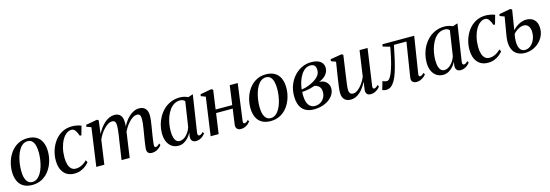

<svg xmlns="http://www.w3.org/2000/svg" viewBox="15 -1392 6469 2260"><g transform="rotate(-15 3250.0 -262.5)"><path d="M307 -536Q371.5 -536 414.5 -510.8Q457.5 -485.5 479.2 -438Q501 -390.5 501.5 -323Q501.5 -259.5 482.8 -199.5Q464 -139.5 428.5 -92Q393 -44.5 341.5 -16.8Q290 11 224.5 11Q160.5 11 117.2 -14.2Q74 -39.5 52.5 -87.2Q31 -135 30.5 -200.5Q30.5 -265.5 49.5 -325.8Q68.5 -386 104.2 -433.5Q140 -481 191.5 -508.5Q243 -536 307 -536ZM300 -501.5Q266.5 -501.5 240.2 -482.2Q214 -463 194.5 -430Q175 -397 162.5 -356Q150 -315 143.8 -271Q137.5 -227 137.5 -186Q137.5 -131.5 149 -95.2Q160.5 -59 181.8 -41Q203 -23 233 -23Q266 -23 292.2 -42.5Q318.5 -62 337.8 -94.8Q357 -127.5 369.5 -168.2Q382 -209 388.2 -252.5Q394.5 -296 394.5 -336.5Q394.5 -385.5 385.2 -422.5Q376 -459.5 355.5 -480.5Q335 -501.5 300 -501.5Z M738 10Q654 10 608.2 -45.5Q562.5 -101 562.5 -194.5Q562 -257 581.2 -317.5Q600.5 -378 637 -427.2Q673.5 -476.5 727 -506Q780.5 -535.5 849 -535.5Q876 -535.5 907.2 -530Q938.5 -524.5 961.5 -513.5L930.5 -403.5L911 -405.5Q899 -439 887.5 -459.2Q876 -479.5 863.2 -488.5Q850.5 -497.5 833 -497.5Q800.5 -497.5 771.2 -475.2Q742 -453 719.2 -413Q696.5 -373 683.2 -318.8Q670 -264.5 670 -200Q670.5 -152 681.2 -116.8Q692 -81.5 713.5 -62Q735 -42.5 768 -42.5Q795.5 -42.5 819 -50.8Q842.5 -59 863.8 -73.5Q885 -88 904.5 -107L918.5 -80Q902 -59 875.8 -38.2Q849.5 -17.5 815 -3.8Q780.5 10 738 10Z M1173.5 -522.5 1152.5 -360.5Q1170.5 -396 1194 -427.8Q1217.5 -459.5 1245 -483.8Q1272.5 -508 1303 -521.8Q1333.5 -535.5 1366 -535.5Q1400.5 -535.5 1422.8 -521Q1445 -506.5 1455.5 -478.2Q1466 -450 1465 -408Q1465 -401 1463.8 -388.5Q1462.5 -376 1460.5 -360.5Q1458.5 -345 1456 -328L1443 -327Q1462 -374.5 1487 -412.8Q1512 -451 1541.2 -478.5Q1570.5 -506 1602.5 -520.8Q1634.5 -535.5 1667 -535.5Q1716.5 -535.5 1743.5 -505.5Q1770.5 -475.5 1770.5 -416Q1770.5 -396.5 1766.8 -367Q1763 -337.5 1757.8 -304Q1752.5 -270.5 1747 -237.5Q1742 -208 1737.2 -177Q1732.5 -146 1728.8 -119Q1725 -92 1724.5 -74.5Q1724 -58.5 1727.8 -51.5Q1731.5 -44.5 1740 -44.5Q1750 -44.5 1762 -51.2Q1774 -58 1789.5 -74.5L1800 -54Q1791.5 -41.5 1774.8 -26.5Q1758 -11.5 1734.2 -0.5Q1710.5 10.5 1680.5 10.5Q1662 10.5 1648.5 4Q1635 -2.5 1628.2 -15.8Q1621.5 -29 1621.5 -49.5Q1622 -65.5 1625.8 -94.5Q1629.5 -123.5 1635.2 -158.5Q1641 -193.5 1646.5 -227Q1652 -259.5 1657.2 -292.2Q1662.5 -325 1666 -354.2Q1669.5 -383.5 1669 -404.5Q1669 -440 1658.2 -454.8Q1647.5 -469.5 1621 -469.5Q1600.5 -469.5 1575.5 -454.8Q1550.5 -440 1524.8 -412.8Q1499 -385.5 1476.2 -347.8Q1453.5 -310 1437.5 -264.5L1457 -331.5Q1455 -313.5 1452.8 -294.2Q1450.5 -275 1447.8 -256Q1445 -237 1442 -219L1411 0H1312L1345.5 -226.5Q1351 -259 1355.8 -292.2Q1360.5 -325.5 1363.5 -355Q1366.5 -384.5 1366.5 -404Q1366.5 -440 1355.8 -454.8Q1345 -469.5 1317.5 -469.5Q1297 -469.5 1272.8 -455.2Q1248.5 -441 1224 -416.2Q1199.5 -391.5 1178.5 -359.8Q1157.5 -328 1143.5 -293L1102 0H1004L1069.5 -466L1013 -486.5L1017.5 -509L1155 -534Z M2254 -83Q2251 -61 2256.8 -52.5Q2262.5 -44 2273 -44Q2282.5 -44 2294.2 -51Q2306 -58 2319.5 -72.5L2331 -51.5Q2324 -41.5 2308.5 -26.8Q2293 -12 2270 -0.8Q2247 10.5 2218.5 10.5Q2186.5 10.5 2170.8 -8.5Q2155 -27.5 2158 -61.5L2165.5 -108Q2151 -77.5 2127.2 -50.5Q2103.5 -23.5 2072.5 -6.5Q2041.5 10.5 2005.5 10.5Q1959 10.5 1924.5 -12.8Q1890 -36 1871 -79Q1852 -122 1852 -181.5Q1852 -232 1865.2 -283Q1878.5 -334 1904.5 -379.2Q1930.5 -424.5 1968.2 -459.8Q2006 -495 2055.2 -515.2Q2104.5 -535.5 2164 -535.5Q2191 -535.5 2216.5 -529.2Q2242 -523 2263 -512.5L2322.5 -532ZM2215.5 -475.5Q2207.5 -487 2192.8 -494Q2178 -501 2157.5 -501Q2117 -501 2085 -481.8Q2053 -462.5 2029.2 -429.5Q2005.5 -396.5 1989.5 -354.8Q1973.5 -313 1965.8 -267.8Q1958 -222.5 1958 -179Q1958 -130.5 1967.5 -99.8Q1977 -69 1994 -54.5Q2011 -40 2033 -40Q2055 -40 2075.5 -50.5Q2096 -61 2114.2 -79.5Q2132.5 -98 2147 -122Q2161.5 -146 2170 -173Z M2807.5 -77Q2805 -58.5 2809.8 -51.2Q2814.5 -44 2822 -44Q2831 -44 2842.8 -50Q2854.5 -56 2869.5 -72L2880.5 -51Q2871.5 -39 2855.5 -24.5Q2839.5 -10 2816.5 0.2Q2793.5 10.5 2764.5 10.5Q2746.5 10.5 2732.2 3.2Q2718 -4 2710.5 -19.8Q2703 -35.5 2706.5 -61.5L2732.5 -247H2530L2495 0H2397.5L2463 -465L2407 -486L2411 -508.5L2548 -533.5L2568 -521L2535.5 -288.5H2738L2770 -522.5H2867.5Z M3211.5 -536Q3276 -536 3319 -510.8Q3362 -485.5 3383.8 -438Q3405.5 -390.5 3406 -323Q3406 -259.5 3387.2 -199.5Q3368.5 -139.5 3333 -92Q3297.5 -44.5 3246 -16.8Q3194.5 11 3129 11Q3065 11 3021.8 -14.2Q2978.5 -39.5 2957 -87.2Q2935.5 -135 2935 -200.5Q2935 -265.5 2954 -325.8Q2973 -386 3008.8 -433.5Q3044.5 -481 3096 -508.5Q3147.5 -536 3211.5 -536ZM3204.5 -501.5Q3171 -501.5 3144.8 -482.2Q3118.5 -463 3099 -430Q3079.5 -397 3067 -356Q3054.5 -315 3048.2 -271Q3042 -227 3042 -186Q3042 -131.5 3053.5 -95.2Q3065 -59 3086.2 -41Q3107.5 -23 3137.5 -23Q3170.5 -23 3196.8 -42.5Q3223 -62 3242.2 -94.8Q3261.5 -127.5 3274 -168.2Q3286.5 -209 3292.8 -252.5Q3299 -296 3299 -336.5Q3299 -385.5 3289.8 -422.5Q3280.5 -459.5 3260 -480.5Q3239.5 -501.5 3204.5 -501.5Z M3656.5 9.5Q3610 9.5 3574.5 -4.2Q3539 -18 3515.5 -44.8Q3492 -71.5 3480 -110.5Q3468 -149.5 3468 -200.5Q3468 -275 3492.2 -336.5Q3516.5 -398 3558 -442.8Q3599.5 -487.5 3652.2 -511.8Q3705 -536 3762.5 -536Q3817.5 -536 3850.8 -521.2Q3884 -506.5 3899 -482Q3914 -457.5 3914 -429Q3914 -396 3899.5 -368.8Q3885 -341.5 3858.5 -321Q3832 -300.5 3795.5 -287Q3832 -287 3858.8 -272.2Q3885.5 -257.5 3900.2 -232.5Q3915 -207.5 3915 -177Q3915 -139 3895.8 -105.5Q3876.5 -72 3841.8 -46Q3807 -20 3759.8 -5.2Q3712.5 9.5 3656.5 9.5ZM3677 -26.5Q3715 -26.5 3744.5 -44Q3774 -61.5 3791.5 -92Q3809 -122.5 3809 -161.5Q3809 -189 3800 -208.5Q3791 -228 3773.5 -240Q3756 -252 3730.5 -256.5Q3722 -254 3709 -249.8Q3696 -245.5 3679.5 -241Q3663 -236.5 3643.5 -233Q3628.5 -230.5 3611.5 -228Q3594.5 -225.5 3573.5 -224.5Q3573 -215 3572.8 -205.2Q3572.5 -195.5 3572.5 -182Q3572.5 -137 3584 -101.8Q3595.5 -66.5 3619 -46.5Q3642.5 -26.5 3677 -26.5ZM3575 -254Q3599 -257 3619.8 -262.2Q3640.5 -267.5 3658.8 -274.8Q3677 -282 3693 -289.5Q3725.5 -305 3752.8 -324.2Q3780 -343.5 3796.2 -368.8Q3812.5 -394 3812.5 -427.5Q3812.5 -464 3796 -482.8Q3779.5 -501.5 3746.5 -501.5Q3711 -501.5 3681.8 -481.2Q3652.5 -461 3630.5 -426Q3608.5 -391 3594.2 -346.5Q3580 -302 3575 -254Z M4104.5 11Q4072.5 11 4049.2 -1.5Q4026 -14 4013 -38.5Q4000 -63 4000 -100.5Q4000 -114.5 4002.2 -138.5Q4004.5 -162.5 4008.2 -189.8Q4012 -217 4015.8 -241.5Q4019.5 -266 4021.5 -281L4050.5 -465.5L3993 -487L3997 -510L4135.5 -533.5L4154 -521.5L4119.5 -280.5Q4117.5 -262.5 4114 -239.2Q4110.5 -216 4107.5 -192.5Q4104.5 -169 4102.2 -148.8Q4100 -128.5 4100 -116.5Q4100 -93 4105.5 -78.5Q4111 -64 4122.2 -57.8Q4133.5 -51.5 4150.5 -51.5Q4177 -51.5 4206 -73Q4235 -94.5 4262 -131Q4289 -167.5 4308 -212L4353 -525.5H4450.5L4387 -81Q4384.5 -63.5 4388.5 -53.8Q4392.5 -44 4402.5 -44Q4412 -44 4424.5 -51.2Q4437 -58.5 4452 -74L4462.5 -53Q4454.5 -40.5 4437.8 -25.8Q4421 -11 4398.2 -0.5Q4375.5 10 4348.5 10Q4315 10 4301.8 -7.5Q4288.5 -25 4289 -49Q4289 -52.5 4290.5 -64.2Q4292 -76 4294.2 -92Q4296.5 -108 4299 -124.2Q4301.5 -140.5 4303 -152L4301.5 -152.5Q4285.5 -119.5 4265 -90Q4244.5 -60.5 4219.8 -38Q4195 -15.5 4166.2 -2.2Q4137.5 11 4104.5 11Z M4947.5 -77Q4944.5 -58 4950 -51Q4955.5 -44 4962.5 -44Q4972 -44 4984 -50.2Q4996 -56.5 5011 -72L5022 -51Q5013 -38 4995.8 -23.8Q4978.5 -9.5 4955.5 0.5Q4932.5 10.5 4905 10.5Q4874.5 10.5 4857.5 -7Q4840.5 -24.5 4846 -61L4912 -480.5H4760Q4740.5 -382 4722.2 -303.8Q4704 -225.5 4685.2 -167.5Q4666.5 -109.5 4645 -71.5Q4623.5 -33 4597.2 -12.5Q4571 8 4536.5 8Q4523.5 8 4508 4Q4492.5 0 4489.5 -3.5L4519 -104Q4522.5 -102 4531.2 -98.8Q4540 -95.5 4550.8 -92.8Q4561.5 -90 4570.5 -90Q4587.5 -90 4602.2 -108.2Q4617 -126.5 4629.8 -155Q4642.5 -183.5 4652.5 -215.2Q4662.5 -247 4670 -273.5Q4680 -311 4688.2 -348.5Q4696.5 -386 4702.5 -418Q4708.5 -450 4712 -471L4626 -495.5L4630.5 -522.5H5018Z M5479 -83Q5476 -61 5481.8 -52.5Q5487.5 -44 5498 -44Q5507.5 -44 5519.2 -51Q5531 -58 5544.5 -72.5L5556 -51.5Q5549 -41.5 5533.5 -26.8Q5518 -12 5495 -0.8Q5472 10.5 5443.5 10.5Q5411.5 10.5 5395.8 -8.5Q5380 -27.5 5383 -61.5L5390.5 -108Q5376 -77.5 5352.2 -50.5Q5328.5 -23.5 5297.5 -6.5Q5266.5 10.5 5230.5 10.5Q5184 10.5 5149.5 -12.8Q5115 -36 5096 -79Q5077 -122 5077 -181.5Q5077 -232 5090.2 -283Q5103.5 -334 5129.5 -379.2Q5155.5 -424.5 5193.2 -459.8Q5231 -495 5280.2 -515.2Q5329.5 -535.5 5389 -535.5Q5416 -535.5 5441.5 -529.2Q5467 -523 5488 -512.5L5547.5 -532ZM5440.5 -475.5Q5432.5 -487 5417.8 -494Q5403 -501 5382.5 -501Q5342 -501 5310 -481.8Q5278 -462.5 5254.2 -429.5Q5230.5 -396.5 5214.5 -354.8Q5198.5 -313 5190.8 -267.8Q5183 -222.5 5183 -179Q5183 -130.5 5192.5 -99.8Q5202 -69 5219 -54.5Q5236 -40 5258 -40Q5280 -40 5300.5 -50.5Q5321 -61 5339.2 -79.5Q5357.5 -98 5372 -122Q5386.5 -146 5395 -173Z M5778.5 10Q5694.5 10 5648.8 -45.5Q5603 -101 5603 -194.5Q5602.5 -257 5621.8 -317.5Q5641 -378 5677.5 -427.2Q5714 -476.5 5767.5 -506Q5821 -535.5 5889.5 -535.5Q5916.5 -535.5 5947.8 -530Q5979 -524.5 6002 -513.5L5971 -403.5L5951.5 -405.5Q5939.5 -439 5928 -459.2Q5916.5 -479.5 5903.8 -488.5Q5891 -497.5 5873.5 -497.5Q5841 -497.5 5811.8 -475.2Q5782.5 -453 5759.8 -413Q5737 -373 5723.8 -318.8Q5710.5 -264.5 5710.5 -200Q5711 -152 5721.8 -116.8Q5732.5 -81.5 5754 -62Q5775.5 -42.5 5808.5 -42.5Q5836 -42.5 5859.5 -50.8Q5883 -59 5904.2 -73.5Q5925.5 -88 5945 -107L5959 -80Q5942.5 -59 5916.2 -38.2Q5890 -17.5 5855.5 -3.8Q5821 10 5778.5 10Z M6227.5 11Q6185.5 11 6151 -3.8Q6116.5 -18.5 6094 -48.8Q6071.5 -79 6063.8 -126.2Q6056 -173.5 6066.5 -238L6105 -466L6049.5 -486.5L6053 -509L6190.5 -534L6211.5 -522.5L6173 -281Q6188 -298 6213.5 -317.5Q6239 -337 6271 -350.8Q6303 -364.5 6338 -364.5Q6380 -364.5 6410.2 -348.2Q6440.5 -332 6456.8 -299.8Q6473 -267.5 6473 -220.5Q6473 -174 6453.8 -132.2Q6434.5 -90.5 6400.8 -58.2Q6367 -26 6322.5 -7.5Q6278 11 6227.5 11ZM6235 -23.5Q6274 -23.5 6304.8 -48.2Q6335.5 -73 6353.2 -114Q6371 -155 6371 -203.5Q6371 -248 6351.2 -277Q6331.5 -306 6291.5 -306Q6269 -306 6245 -295.8Q6221 -285.5 6200 -269.5Q6179 -253.5 6165 -235Q6161 -215 6158.5 -192.2Q6156 -169.5 6155.5 -147.5Q6155 -107 6164.8 -79.2Q6174.5 -51.5 6192.8 -37.5Q6211 -23.5 6235 -23.5Z"/></g></svg>

Font: Merriweather 96pt
Style: Italic
Weight: 400
Italic angle: -7.8°
Version: Version 2.101